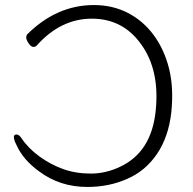

<svg xmlns="http://www.w3.org/2000/svg" viewBox="-20 -728 765 761"><path d="M326 13Q218 13 136 -48Q72 -94 46 -152Q34 -175 35 -186Q36 -195 45 -195Q55 -195 64 -182Q91 -141 135.5 -108.5Q180 -76 230 -58Q280 -40 340 -40Q399 -40 456 -67Q580 -125 597 -288Q614 -450 539 -553Q467 -654 344 -654Q221 -654 126 -548Q121 -542 112 -542Q103 -542 93 -557Q83 -572 84 -581Q85 -590 88 -592Q205 -708 352 -708Q427 -708 487.5 -676.5Q548 -645 589.5 -588.5Q631 -532 650 -456.5Q669 -381 659 -283Q648 -185 602 -117.5Q556 -50 484 -19Q448 -3 408.5 5Q369 13 326 13Z"/></svg>

Font: LXGW WenKai TC Light
Style: Regular
Weight: 300
Designer: LXGW / Fontworks Inc.
Foundry: LXGW / Fontworks Inc.
Version: Version 1.330